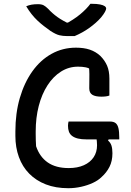

<svg xmlns="http://www.w3.org/2000/svg" viewBox="-20 -971 690 1011"><path d="M341 -331H560Q578 -331 588.5 -323Q599 -315 603.5 -296.5Q608 -278 608 -246V-237H436Q409 -237 390.5 -241.5Q372 -246 360 -255Q348 -264 343 -277.5Q338 -291 338 -309Q338 -315 339 -321.5Q340 -328 341 -331ZM380 -720Q400 -720 418.5 -717.5Q437 -715 453 -709.5Q469 -704 482.5 -696Q496 -688 508 -677Q532 -653 544 -625Q556 -597 556 -557Q556 -542 556 -527Q556 -512 556 -497Q556 -482 556 -468Q549 -465 538 -463.5Q527 -462 514 -462Q482 -462 466 -472Q450 -482 450 -506Q450 -539 450.5 -560.5Q451 -582 450 -600Q449 -618 446 -639L465 -601Q449 -613 431 -616.5Q413 -620 391 -620Q342 -620 301 -594Q260 -568 230 -521.5Q200 -475 184 -413Q168 -351 168 -279V-265Q168 -249 168.5 -232.5Q169 -216 170 -201Q189 -145 231.5 -115.5Q274 -86 342 -86Q388 -86 421.5 -101Q455 -116 473 -143Q491 -170 491 -206Q491 -217 490 -226Q489 -235 488 -243.5Q487 -252 484 -260H563L549 -231Q562 -220 567 -204Q572 -188 572 -164Q572 -123 556.5 -92.5Q541 -62 515 -39Q497 -21 469 -8Q441 5 407.5 12.5Q374 20 340 20Q273 20 221.5 0Q170 -20 134 -56.5Q98 -93 79.5 -144Q61 -195 61 -255V-279Q61 -375 84.5 -455.5Q108 -536 150.5 -595.5Q193 -655 251.5 -687.5Q310 -720 380 -720ZM373 -781Q366 -781 359.5 -781Q353 -781 346.5 -781Q340 -781 334 -781Q311 -781 292.5 -785.5Q274 -790 246 -808Q229 -820 211.5 -833.5Q194 -847 177.5 -862.5Q161 -878 146 -897Q131 -916 118 -938Q132 -944 146.5 -946.5Q161 -949 180 -949Q199 -949 210 -943Q221 -937 233 -925Q255 -901 282 -881.5Q309 -862 358 -839L301 -852Q318 -852 335 -852Q352 -852 369 -852L312 -838Q368 -867 402.5 -896Q437 -925 456 -951H462Q490 -951 507 -947.5Q524 -944 531.5 -938.5Q539 -933 539 -926Q539 -920 532.5 -908Q526 -896 512 -879Q499 -864 483 -850Q467 -836 449.5 -823.5Q432 -811 413 -800.5Q394 -790 373 -781Z"/></svg>

Font: Recursive Casual Medium
Style: Regular
Weight: 500
Version: Version 1.047